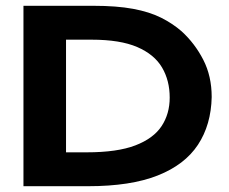

<svg xmlns="http://www.w3.org/2000/svg" viewBox="-20 -643 790 663"><path d="M61 0V-623H302Q383 -623 439.5 -612.5Q496 -602 536 -582Q576 -562 607 -535Q653 -493 682 -436.5Q711 -380 711 -308Q709 -212 663.5 -143Q618 -74 524.5 -37Q431 0 284 0ZM208 -117H280Q385 -117 447.5 -141Q510 -165 538 -207.5Q566 -250 566 -306Q566 -365 539.5 -410Q513 -455 454 -480.5Q395 -506 296 -506H208Z"/></svg>

Font: Inconsolata ExtraExpanded Black
Style: Regular
Weight: 900
Width: 8
Monospace: yes
Designer: Raph Levien, Cyreal, Brenton Simpson
Foundry: Raph Levien, Cyreal, Google
Version: Version 3.001; ttfautohint (v1.8.2.53-6de2)